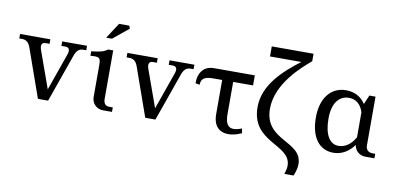

<svg xmlns="http://www.w3.org/2000/svg" viewBox="-89 -1053 3287 1598"><g transform="rotate(10 1555.0 -254.5)"><path d="M106 -410 251 0H337L482 -410C496 -447 516 -468 550 -468H577V-506H367V-468H401C432 -468 443 -446 429 -407L318 -92L205 -407C192 -446 202 -468 233 -468H267V-506H11V-468H36C71 -468 93 -447 106 -410Z M798 -96V-506H756C725 -484 698 -475 619 -467V-429C695 -435 705 -430 705 -363V-97C705 -41 746 0 802 0H877V-38H845C815 -38 798 -59 798 -96ZM722 -600H771L903 -708L894 -732H808Z M1013 -410 1158 0H1244L1389 -410C1403 -447 1423 -468 1457 -468H1484V-506H1274V-468H1308C1339 -468 1350 -446 1336 -407L1225 -92L1112 -407C1099 -446 1109 -468 1140 -468H1174V-506H918V-468H943C978 -468 1000 -447 1013 -410Z M1827 -150V-421H1995V-506H1650C1572 -506 1520 -455 1520 -356L1556 -349C1556 -396 1580 -421 1656 -421H1734V-131C1734 -39 1780 14 1862 14C1891 14 1919 10 1974 -13L1966 -52C1941 -42 1917 -36 1898 -36C1850 -36 1827 -71 1827 -150Z M2167 -255C2167 -473 2376 -645 2445 -705V-768H2092V-683H2357C2217 -577 2063 -438 2063 -251C2063 51 2394 6 2394 188C2394 208 2389 232 2379 259H2457C2474 219 2481 187 2481 159C2481 -37 2167 17 2167 -255Z M2556 -250C2556 -80 2631 15 2750 15C2819 15 2879 -21 2923 -81C2930 -34 2968 1 3018 1H3095V-37H3074C3036 -37 3015 -58 3015 -95V-506H2963L2930 -429C2894 -485 2837 -516 2766 -516C2637 -516 2556 -413 2556 -250ZM2661 -258C2661 -391 2717 -458 2801 -458C2859 -458 2902 -422 2922 -357V-146C2887 -83 2838 -49 2781 -49C2709 -49 2661 -121 2661 -258Z"/></g></svg>

Font: LT Superior Serif Medium
Style: Regular
Weight: 500
Designer: Daniel Lyons
Foundry: LyonsType
Version: Version 2.120;FEAKit 1.0